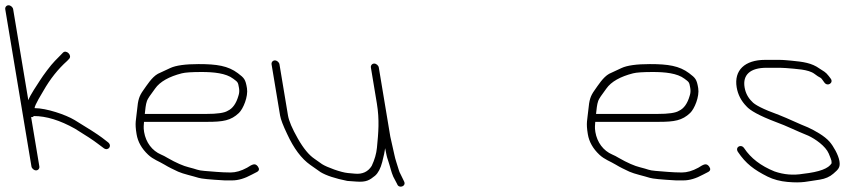

<svg xmlns="http://www.w3.org/2000/svg" viewBox="-72 -708 3288 728"><path d="M-52.1 -673 47.2 -77C48.5 -69.1 56.8 -62 64.7 -62C72.6 -62 78.5 -69.1 77.2 -77L46 -264H50C52 -264 54.1 -265.3 56.4 -268C103.3 -268 155.3 -252 212.4 -220C253.8 -194.6 282.7 -175.6 298.9 -163L321.7 -146C338.4 -134 355.1 -155.7 336.9 -169L315 -186C296.3 -199.9 261.7 -222.1 211.1 -252.7C176.9 -273.4 103.5 -298 59.4 -298C57.8 -307.4 89.3 -357.9 92.5 -363.5C118 -408.4 148.1 -446.2 182.6 -477L190.2 -485C202.6 -498.3 178.9 -521.4 166.4 -508L158.7 -500C153.6 -494.7 146.1 -487 136.2 -477.1C120.3 -461.2 91.3 -421.7 79.8 -403.5C70 -388 41.7 -347 35.4 -328L-22.1 -673C-23.4 -680.9 -31.7 -688 -39.6 -688C-47.5 -688 -53.4 -680.9 -52.1 -673Z M477 -276C479.2 -294 480 -310.8 485.4 -325.8C487.9 -333 498.2 -348.4 516 -372C534.3 -398.4 569.5 -417.8 617.4 -430C630.4 -433.3 655.4 -435 692.2 -435C738.1 -435 784.8 -430.6 812.4 -409.5C829.4 -396.5 830.4 -397.7 834.3 -374C836 -364 835.3 -354.3 832.1 -345C823.7 -315.5 810.2 -296.5 791.6 -288C779 -280 753 -276 709 -276ZM474 -246H714C773.8 -246 803.6 -250.8 833.9 -279.7C850 -295 869.7 -341.8 864.4 -373.7C858.8 -407.2 854.3 -412.1 829.9 -430.5C792.7 -458.5 750.1 -465 681.1 -465C630.9 -465 595.1 -460 573.7 -450.1C557.8 -442.7 542.1 -435.4 526.7 -428.2C503.6 -415.3 485.3 -385.2 471.5 -366C455.5 -343.7 451.3 -329.4 447.8 -291.5C444.1 -252.3 438.4 -243.6 445.9 -199C450.6 -170.4 465.2 -144.5 489.6 -121.5C508.9 -103.2 531.3 -96.2 552.1 -83.5C568.6 -73.4 583.9 -66.4 603.4 -57.1C622 -48.6 660.1 -40.4 680.6 -33.8C691.3 -30.3 724.4 -27.1 779.8 -24H808.6C831.3 -24 856.1 -31.3 882.9 -46L902.3 -56C911 -60.8 912.2 -67.6 905.9 -76.5C895.2 -91.4 884.4 -84.5 864.6 -72C842.6 -60 821.9 -54 802.4 -54C766.7 -54 731.2 -57.9 703 -60C676.3 -62 675.4 -66.1 643.2 -73.9C624.1 -78.5 596.1 -90.3 562.8 -109.5C554.6 -114.5 546.6 -118.7 538.7 -122C504.6 -136.4 481 -168.2 474.4 -207.5C471.3 -226.7 473.6 -233.5 474 -246Z M1346.8 -467C1338.9 -467 1333 -459.9 1334.3 -452L1356.9 -316C1367.4 -253 1362.7 -204.4 1357.2 -147.7C1355.1 -125.5 1348.5 -102.6 1337.4 -79C1323.6 -56.7 1302 -46.8 1274 -49.5C1263.4 -50.5 1254.3 -51.3 1246.5 -52C1221.7 -54.1 1166.6 -74.1 1148.9 -85.8C1136.2 -94.6 1127.1 -101.3 1120.3 -106C1099.4 -120 1078.3 -145.6 1057.1 -183C1035.8 -220.4 1023.5 -249.4 1020 -270L987.7 -464C986.4 -471.9 978.2 -479 970.2 -479C962.3 -479 956.4 -471.9 957.7 -464L990 -270C992.5 -255.3 1001.4 -232 1016.7 -200C1041.8 -145.4 1071 -106.4 1104.2 -83C1111.7 -77.7 1124.8 -68.5 1143.3 -55.5C1164.7 -42.5 1198.7 -31.3 1244.9 -22C1254.7 -21.3 1266.2 -20.5 1279.6 -19.5C1317.2 -16.7 1329.4 -25.1 1350.1 -41.7C1362 -52.2 1371.1 -69.5 1377.3 -93.7C1383.5 -117.8 1387.1 -135.3 1388.3 -146C1389.2 -140.1 1392.5 -126.3 1393.6 -120C1394.2 -116 1396.7 -107.6 1401 -94.9C1408.4 -72.7 1411.1 -56.5 1419.2 -38L1433.9 -10C1440 8.4 1469.5 -1.4 1460.2 -20L1446.6 -48C1443.8 -52.7 1441.5 -58.2 1439.8 -64.5C1436.5 -76.6 1425.9 -106.1 1423.6 -120L1407.9 -190L1364.3 -452C1363 -459.9 1354.7 -467 1346.8 -467Z M2188 -276C2190.2 -294 2191 -310.8 2196.4 -325.8C2198.9 -333 2209.2 -348.4 2227 -372C2245.3 -398.4 2280.5 -417.8 2328.4 -430C2341.4 -433.3 2366.4 -435 2403.2 -435C2449.1 -435 2495.8 -430.6 2523.4 -409.5C2540.4 -396.5 2541.4 -397.7 2545.3 -374C2547 -364 2546.3 -354.3 2543.1 -345C2534.7 -315.5 2521.2 -296.5 2502.6 -288C2490 -280 2464 -276 2420 -276ZM2185 -246H2425C2484.8 -246 2514.6 -250.8 2544.9 -279.7C2561 -295 2580.7 -341.8 2575.4 -373.7C2569.8 -407.2 2565.3 -412.1 2540.9 -430.5C2503.7 -458.5 2461.1 -465 2392.1 -465C2341.9 -465 2306.1 -460 2284.7 -450.1C2268.8 -442.7 2253.1 -435.4 2237.7 -428.2C2214.6 -415.3 2196.3 -385.2 2182.5 -366C2166.5 -343.7 2162.3 -329.4 2158.8 -291.5C2155.1 -252.3 2149.4 -243.6 2156.9 -199C2161.6 -170.4 2176.2 -144.5 2200.6 -121.5C2219.9 -103.2 2242.3 -96.2 2263.1 -83.5C2279.6 -73.4 2294.9 -66.4 2314.4 -57.1C2333 -48.6 2371.1 -40.4 2391.6 -33.8C2402.3 -30.3 2435.4 -27.1 2490.8 -24H2519.6C2542.3 -24 2567.1 -31.3 2593.9 -46L2613.3 -56C2622 -60.8 2623.2 -67.6 2616.9 -76.5C2606.2 -91.4 2595.4 -84.5 2575.6 -72C2553.6 -60 2532.9 -54 2513.4 -54C2477.7 -54 2442.2 -57.9 2414 -60C2387.3 -62 2386.4 -66.1 2354.2 -73.9C2335.1 -78.5 2307.1 -90.3 2273.8 -109.5C2265.6 -114.5 2257.6 -118.7 2249.7 -122C2215.6 -136.4 2192 -168.2 2185.4 -207.5C2182.3 -226.7 2184.6 -233.5 2185 -246Z M2721.2 -377C2725.8 -349.4 2738.2 -325.4 2758.2 -305C2771.8 -289.2 2806.8 -269.2 2870.8 -245C2912.6 -229.9 2943.9 -213.1 2993.3 -193.3C3018.6 -181.5 3058.5 -154.2 3070.4 -125.6C3076.7 -110.5 3080.1 -101.5 3080.6 -98.5C3081.1 -95.5 3081.3 -92.3 3081.2 -89C3069.8 -69.4 3036.3 -56.1 2973 -49C2936.2 -42.7 2900.1 -45.7 2864.7 -58C2812.7 -79 2774.8 -108.3 2749.7 -146C2737.8 -163.8 2714 -150.1 2726 -132C2755.5 -87.9 2787.1 -64.1 2838.6 -38.3C2860.6 -27.3 2886.9 -20.6 2913.9 -18.2C2971.7 -13.1 2988 -20.2 3036.5 -26.9C3057.2 -30.2 3074.3 -37.7 3087.7 -49.4C3106.7 -66 3114.9 -72.9 3110.8 -97.5C3106.9 -120.8 3088 -153.9 3073.5 -170.6C3054.4 -192.7 3017.3 -213.1 2991.5 -225C2959.5 -237.5 2916.8 -258.4 2881.9 -272C2819.5 -294.5 2788.3 -311.5 2779.2 -323C2764.2 -337.5 2754.8 -355.5 2751.2 -377C2743.4 -424 2772.3 -451 2834.1 -451H2885.7C2892.9 -451 2900.1 -450.7 2907.5 -450C2946 -446.5 2993.3 -445.4 3016.1 -428C3025.7 -420.7 3033.4 -415.7 3039.2 -413C3041.4 -411.7 3043.9 -409 3046.6 -405L3053.1 -396C3065.3 -377.6 3090 -393.9 3077.7 -410L3070.1 -420C3058.7 -435.2 3049.7 -438.5 3035.4 -448C3005.6 -469.5 2973.2 -473.7 2928.6 -478L2905.5 -480C2897.7 -480.7 2889.5 -481 2880.7 -481H2829.1C2752.1 -481 2710.5 -441.5 2721.2 -377Z"/></svg>

Font: MewTooHand
Style: WideLta
Weight: 400
Designer: Mew Too, Robert Jablonski
Version: Version 0.77